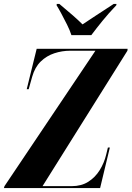

<svg xmlns="http://www.w3.org/2000/svg" viewBox="-42 -964 674 984"><path d="M-22 0 -19 -10 447 -704H317Q276 -704 236.5 -691Q197 -678 167 -649Q137 -620 123 -571L105 -507H95L146 -714H612L611 -704L176 -10H326Q375 -10 410.5 -32.5Q446 -55 469 -92Q492 -129 502 -171L511 -208H521L471 0ZM324 -784Q316 -809 301.5 -838Q287 -867 272.5 -894Q258 -921 248 -937L249 -944H262Q304 -909 332 -884.5Q360 -860 381 -839Q410 -858 449 -884Q488 -910 541 -944H555L554 -937Q514 -895 483.5 -857.5Q453 -820 426 -784Z"/></svg>

Font: Noto Serif Display ExtraCondensed ExtraBold
Style: Italic
Weight: 800
Width: 2
Italic angle: -12°
Designer: Monotype Design Team
Foundry: Monotype Imaging Inc.
Version: Version 2.009